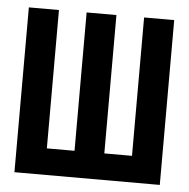

<svg xmlns="http://www.w3.org/2000/svg" viewBox="-44 -586 619 629"><g transform="rotate(5 265.0 -271.0)"><path d="M26 0V-542H125V-87H216V-542H314V-87H405V-542H504V0Z"/></g></svg>

Font: Noto Sans Mono Condensed SemiBold
Style: Regular
Weight: 600
Width: 3
Designer: Monotype Design Team
Foundry: Monotype Imaging Inc.
Version: Version 2.014